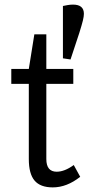

<svg xmlns="http://www.w3.org/2000/svg" viewBox="-20 -799 384 833"><path d="M209 14Q155 14 130 -15.5Q105 -45 105 -109V-435H29V-500H105L129 -650H181V-500H298V-435H181V-109Q181 -54 226 -54Q260 -54 300 -83L328 -32Q270 14 209 14ZM286 -541 253 -546V-773Q262 -775 273.5 -777Q285 -779 297 -779Q344 -779 344 -739Q344 -728 339.5 -709.5Q335 -691 324 -656Z"/></svg>

Font: Imprima
Style: Regular
Weight: 400
Designer: Eduardo Tunni
Foundry: Eduardo Tunni
Version: Version 1.002; ttfautohint (v1.8.4.7-5d5b);gftools[0.9.23]